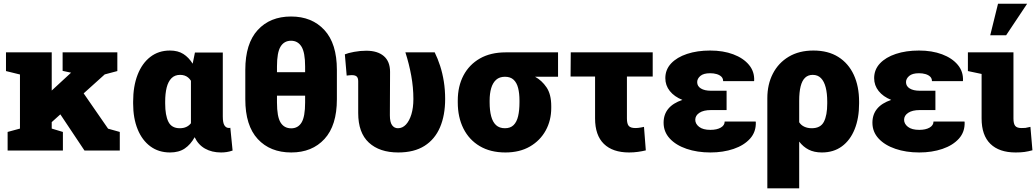

<svg xmlns="http://www.w3.org/2000/svg" viewBox="-20 -810 5575 1033"><path d="M240.2 -136.7 157.2 -229.5 361.3 -418 362.8 -418.9 316.9 -428.7V-528.3H611.3V-427.7L543.5 -409.7ZM21 0V-100.1L87.4 -118.2V-409.2L12.2 -427.7V-528.3H258.3V-118.2L318.4 -100.1V0ZM434.6 0 293.9 -210.9 414.6 -330.1 561.5 -117.7 624.5 -100.1V0Z M895 10.3Q833.5 10.3 789.1 -22.5Q744.6 -55.2 720.5 -114.5Q696.3 -173.8 696.3 -252.9V-263.2Q696.3 -345.7 720.2 -407.5Q744.1 -469.2 788.6 -503.7Q833 -538.1 894 -538.1Q937.5 -538.1 966.6 -519.5Q995.6 -501 1016.6 -467.3L1028.8 -527.3H1178.7V-183.1Q1178.7 -149.4 1187.5 -135.5Q1196.3 -121.6 1211.4 -121.6Q1213.9 -121.6 1216.1 -121.8Q1218.3 -122.1 1219.2 -122.6L1231.4 0Q1214.4 5.9 1199.2 8.1Q1184.1 10.3 1169.4 10.3Q1119.6 10.3 1083 -10.5Q1046.4 -31.2 1027.3 -71.8Q1005.4 -32.2 973.9 -11Q942.4 10.3 895 10.3ZM947.3 -120.1Q967.3 -120.1 982.2 -127Q997.1 -133.8 1007.3 -147V-375.5Q1000.5 -386.2 991.7 -393.3Q982.9 -400.4 972.2 -403.8Q961.4 -407.2 949.2 -407.2Q920.4 -407.2 902.6 -389.2Q884.8 -371.1 876.7 -338.9Q868.7 -306.6 868.7 -263.2V-252.9Q868.7 -189.5 886 -154.8Q903.3 -120.1 947.3 -120.1Z M1546.9 10.3Q1433.6 10.3 1366.7 -62Q1299.8 -134.3 1299.8 -275.9V-434.1Q1299.8 -575.7 1366.5 -648.4Q1433.1 -721.2 1545.9 -721.2Q1658.2 -721.2 1725.3 -648.4Q1792.5 -575.7 1792.5 -434.1V-275.9Q1792.5 -134.8 1725.8 -62.3Q1659.2 10.3 1546.9 10.3ZM1546.9 -119.6Q1583.5 -119.6 1602.5 -150.9Q1621.6 -182.1 1621.6 -258.8V-295.4H1470.2V-258.8Q1470.2 -182.1 1489.5 -150.9Q1508.8 -119.6 1546.9 -119.6ZM1470.2 -421.4H1621.6V-452.6Q1621.6 -527.3 1602.1 -559.1Q1582.5 -590.8 1545.9 -590.8Q1508.8 -590.8 1489.5 -559.3Q1470.2 -527.8 1470.2 -452.6Z M2122.6 10.3Q2022 10.3 1964.6 -42.7Q1907.2 -95.7 1907.2 -201.7V-372.6Q1907.2 -390.6 1899.2 -398.2Q1891.1 -405.8 1872.6 -405.8Q1866.2 -405.8 1859.6 -405Q1853 -404.3 1845.2 -403.3L1835.4 -517.6Q1852.5 -524.9 1885.3 -531Q1918 -537.1 1950.7 -537.1Q2011.2 -537.1 2044.9 -508.3Q2078.6 -479.5 2078.6 -423.3L2077.6 -189.9Q2077.6 -152.8 2089.4 -136.5Q2101.1 -120.1 2121.1 -120.1Q2145.5 -120.1 2164.1 -139.9Q2182.6 -159.7 2193.4 -195.1Q2204.1 -230.5 2204.1 -277.3Q2204.1 -339.8 2192.6 -402.8Q2181.2 -465.8 2161.1 -528.3H2318.8Q2335.4 -494.6 2348.1 -455.3Q2360.8 -416 2367.9 -371.3Q2375 -326.7 2375 -277.3Q2375 -189.9 2347.4 -125.2Q2319.8 -60.5 2263.9 -25.1Q2208 10.3 2122.6 10.3Z M2699.2 10.3Q2618.7 10.3 2561.3 -23.7Q2503.9 -57.6 2473.4 -118.4Q2442.9 -179.2 2442.9 -259.3V-269Q2442.9 -345.7 2473.6 -404.1Q2504.4 -462.4 2562 -495.4Q2619.6 -528.3 2700.7 -528.3H2982.4V-397H2858.9Q2895 -377.4 2920.4 -340.1Q2945.8 -302.7 2945.8 -239.3V-229Q2945.8 -162.1 2916 -107.9Q2886.2 -53.7 2831.1 -21.7Q2775.9 10.3 2699.2 10.3ZM2696.8 -120.1Q2726.1 -120.1 2743.2 -137Q2760.3 -153.8 2767.6 -185.1Q2774.9 -216.3 2774.9 -259.3V-269Q2774.9 -307.6 2767.6 -336.4Q2760.3 -365.2 2743.2 -381.1Q2726.1 -397 2696.8 -397Q2667.5 -397 2649.4 -380.9Q2631.3 -364.7 2622.8 -335.9Q2614.3 -307.1 2614.3 -269V-259.3Q2614.3 -215.8 2622.6 -184.6Q2630.9 -153.3 2648.9 -136.7Q2667 -120.1 2696.8 -120.1Z M3364.7 10.3Q3276.4 10.3 3229 -35.9Q3181.6 -82 3181.6 -172.9V-398.4H3049.8L3050.8 -528.3H3491.7V-398.4H3353V-172.9Q3353 -143.6 3363 -132.3Q3373 -121.1 3398.4 -121.1Q3405.3 -121.1 3412.6 -121.8Q3419.9 -122.6 3428 -124Q3436 -125.5 3444.8 -127.4L3454.6 -1Q3435.1 3.9 3411.9 7.1Q3388.7 10.3 3364.7 10.3Z M3802.2 10.3Q3731 10.3 3673.8 -9.3Q3616.7 -28.8 3583.5 -64.7Q3550.3 -100.6 3550.3 -149.9Q3550.3 -238.3 3651.4 -272.5Q3607.9 -290 3583.7 -320.3Q3559.6 -350.6 3559.6 -389.6Q3559.6 -435.5 3590.8 -468.8Q3622.1 -502 3676.5 -520Q3731 -538.1 3800.8 -538.1Q3871.1 -538.1 3925 -517.8Q3979 -497.6 4009.3 -461.4Q4039.6 -425.3 4037.6 -376.5L4036.6 -373.5H3870.6Q3870.6 -388.2 3861.1 -397.5Q3851.6 -406.7 3835.7 -411.4Q3819.8 -416 3800.8 -416Q3765.1 -416 3748 -401.4Q3731 -386.7 3731 -368.2Q3731 -346.2 3751 -334Q3771 -321.8 3804.7 -321.8H3889.2V-217.8H3804.7Q3765.1 -217.8 3742.9 -203.1Q3720.7 -188.5 3720.7 -165.5Q3720.7 -143.6 3741.5 -127.4Q3762.2 -111.3 3802.2 -111.3Q3836.9 -111.3 3857.9 -123.5Q3878.9 -135.7 3878.9 -156.2H4045.4L4046.4 -153.3Q4048.3 -100.6 4015.6 -64.2Q3982.9 -27.8 3926.8 -8.8Q3870.6 10.3 3802.2 10.3Z M4108.4 203.1V-281.7Q4108.4 -356 4138.2 -413.8Q4168 -471.7 4223.6 -504.9Q4279.3 -538.1 4356.4 -538.1Q4435.5 -538.1 4490.2 -503.7Q4544.9 -469.2 4573.5 -407.5Q4602.1 -345.7 4602.1 -263.2V-252.9Q4602.1 -173.8 4578.1 -114.5Q4554.2 -55.2 4509.5 -22.5Q4464.8 10.3 4401.9 10.3Q4360.4 10.3 4330.8 -4.9Q4301.3 -20 4279.8 -48.3V203.1ZM4347.2 -120.1Q4395 -120.1 4412.8 -155Q4430.7 -189.9 4430.7 -252.9V-263.2Q4430.7 -307.6 4422.4 -339.8Q4414.1 -372.1 4397 -389.6Q4379.9 -407.2 4352.5 -407.2Q4327.6 -407.2 4311.5 -391.8Q4295.4 -376.5 4287.6 -345.5Q4279.8 -314.5 4279.8 -267.6V-152.3Q4290 -136.2 4307.6 -128.2Q4325.2 -120.1 4347.2 -120.1Z M4925.8 10.3Q4854.5 10.3 4797.4 -9.3Q4740.2 -28.8 4707 -64.7Q4673.8 -100.6 4673.8 -149.9Q4673.8 -238.3 4774.9 -272.5Q4731.4 -290 4707.3 -320.3Q4683.1 -350.6 4683.1 -389.6Q4683.1 -435.5 4714.4 -468.8Q4745.6 -502 4800 -520Q4854.5 -538.1 4924.3 -538.1Q4994.6 -538.1 5048.6 -517.8Q5102.5 -497.6 5132.8 -461.4Q5163.1 -425.3 5161.1 -376.5L5160.2 -373.5H4994.1Q4994.1 -388.2 4984.6 -397.5Q4975.1 -406.7 4959.2 -411.4Q4943.4 -416 4924.3 -416Q4888.7 -416 4871.6 -401.4Q4854.5 -386.7 4854.5 -368.2Q4854.5 -346.2 4874.5 -334Q4894.5 -321.8 4928.2 -321.8H5012.7V-217.8H4928.2Q4888.7 -217.8 4866.5 -203.1Q4844.2 -188.5 4844.2 -165.5Q4844.2 -143.6 4865 -127.4Q4885.7 -111.3 4925.8 -111.3Q4960.4 -111.3 4981.4 -123.5Q5002.4 -135.7 5002.4 -156.2H5168.9L5169.9 -153.3Q5171.9 -100.6 5139.2 -64.2Q5106.4 -27.8 5050.3 -8.8Q4994.1 10.3 4925.8 10.3Z M5444.3 10.3Q5356 10.3 5308.6 -35.9Q5261.2 -82 5261.2 -172.9V-412.1L5187.5 -427.7V-528.3H5432.6V-172.9Q5432.6 -144 5442.1 -132.6Q5451.7 -121.1 5475.1 -121.1Q5490.7 -121.1 5496.8 -121.8Q5502.9 -122.6 5523.9 -127.4L5534.7 -1.5Q5511.2 4.9 5491.5 7.6Q5471.7 10.3 5444.3 10.3ZM5307.6 -620.1 5349.6 -790H5506.3L5393.1 -620.1Z"/></svg>

Font: Roboto Slab LO Black
Style: Regular
Weight: 900
Designer: Google
Version: Version 2.000